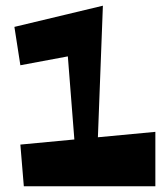

<svg xmlns="http://www.w3.org/2000/svg" viewBox="-20 -649 585 677"><path d="M527.8 7.8H64L51.8 -139.2L242.2 -157.2L219.2 -450.2L51.8 -418.9L30.8 -554.2L342.8 -628.9L325.2 -165L527.8 -184.1Z"/></svg>

Font: Peralta
Style: Regular
Weight: 400
Designer: Astigmatic (AOETI)
Foundry: Astigmatic (AOETI)
Version: Version 1.000